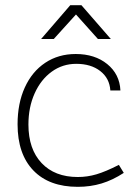

<svg xmlns="http://www.w3.org/2000/svg" viewBox="-20 -718 531 743"><path d="M48 -237Q48 -318 76 -379.5Q104 -441 155 -475Q206 -509 273 -509Q347 -509 395 -470Q443 -431 446 -368H407Q404 -415 368 -443Q332 -471 275 -471Q222 -471 180 -440.5Q138 -410 114 -356.5Q90 -303 90 -236Q90 -141 141 -87Q192 -33 281 -33Q318 -33 353.5 -43.5Q389 -54 440 -80L459 -49Q416 -21 373 -8Q330 5 281 5Q170 5 109 -58.5Q48 -122 48 -237ZM252 -698H295L409 -567H359L274 -662L188 -567H139Z"/></svg>

Font: Bellota Light
Style: Regular
Weight: 300
Designer: Kemie Guaida
Foundry: Kemie Guaida
Version: Version 4.001